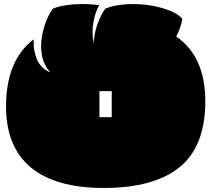

<svg xmlns="http://www.w3.org/2000/svg" viewBox="-20 -897 1048 952"><path d="M495 35Q255 35 132.5 -67Q10 -169 10 -369Q10 -598 147 -702Q144 -650 162.5 -604Q181 -558 230 -538Q198 -573 189 -617Q180 -661 186.5 -706.5Q193 -752 208.5 -791Q224 -830 242 -854Q271 -866 309 -871.5Q347 -877 387 -877Q433 -877 472 -871Q454 -842 444 -790.5Q434 -739 444 -685H445Q447 -735 464.5 -781Q482 -827 502 -854Q531 -866 566 -871.5Q601 -877 638 -877Q690 -877 740 -867.5Q790 -858 828.5 -841.5Q867 -825 884 -803Q877 -760 854 -716Q998 -616 998 -395Q998 -172 871 -68.5Q744 35 495 35ZM473 -316H534V-445H473Z"/></svg>

Font: Oi
Style: Regular
Weight: 400
Designer: Kostas Bartsokas, Mohamad Dakak
Foundry: Foundry5
Version: Version 4.000